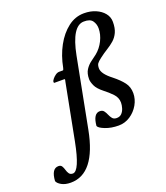

<svg xmlns="http://www.w3.org/2000/svg" viewBox="-250 -787 962 1116"><g transform="rotate(-20 231.0 -229.5)"><path d="M-5.9 220.7Q-40 220.7 -62.5 208Q-85 195.3 -89.8 180.7Q-85 105.5 -42 105.5Q-27.3 105.5 -21 115.7Q-14.6 126 -10.7 140.1Q-6.8 154.3 0.5 164.6Q7.8 174.8 23.4 174.8Q64.5 174.8 97.7 3.9L164.1 -339.8Q165 -342.8 166 -348.1Q167 -353.5 167 -354.5Q167 -357.4 163.1 -357.4H102.5Q98.6 -357.4 98.6 -364.3Q98.6 -370.1 106.9 -380.9Q115.2 -391.6 127 -399.9Q138.7 -408.2 150.4 -408.2H172.9Q176.8 -408.2 179.7 -420.9Q193.4 -493.2 225.1 -551.3Q256.8 -609.4 301.8 -644Q346.7 -678.7 401.4 -678.7Q441.4 -678.7 473.1 -665Q504.9 -651.4 523.9 -627.9Q543 -604.5 543 -574.2Q543 -535.2 531.2 -509.8Q519.5 -484.4 500 -467.3Q480.5 -450.2 456.5 -435.5Q432.6 -420.9 407.2 -401.4Q387.7 -386.7 380.9 -377Q374 -367.2 374 -347.7Q374 -313.5 431.6 -269.5Q470.7 -238.3 491.7 -210.4Q512.7 -182.6 512.7 -144.5Q512.7 -107.4 493.2 -73.2Q473.6 -39.1 440.9 -17.6Q408.2 3.9 369.1 3.9Q323.2 3.9 287.1 -10.3Q251 -24.4 246.1 -38.1Q252.9 -112.3 293 -112.3Q309.6 -112.3 317.9 -101.6Q326.2 -90.8 332 -76.7Q337.9 -62.5 346.7 -51.8Q355.5 -41 373 -41Q392.6 -41 404.3 -53.2Q416 -65.4 421.4 -83.5Q426.8 -101.6 426.8 -117.2Q426.8 -148.4 403.8 -172.4Q380.9 -196.3 356.4 -214.8Q320.3 -243.2 309.6 -267.6Q298.8 -292 298.8 -307.6Q298.8 -343.8 313 -365.7Q327.1 -387.7 347.2 -402.3Q367.2 -417 383.8 -429.7Q415 -455.1 433.6 -492.7Q452.1 -530.3 452.1 -567.4Q452.1 -593.8 437.5 -614.3Q422.9 -634.8 383.8 -633.8Q310.5 -632.8 277.3 -462.9L194.3 -33.2Q145.5 220.7 -5.9 220.7Z"/></g></svg>

Font: Crimson Text SemiBold
Style: Italic
Weight: 600
Italic angle: -11°
Designer: Sebastian Kosch
Foundry: Sebastian Kosch
Version: Version 1.100; ttfautohint (v1.8.4)